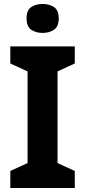

<svg xmlns="http://www.w3.org/2000/svg" viewBox="-20 -948 429 968"><path d="M357 0H32V-86L119 -126V-588L32 -628V-714H357V-628L270 -588V-126L357 -86ZM195 -928Q228 -928 252 -912.5Q276 -897 276 -855Q276 -814 252 -798Q228 -782 195 -782Q161 -782 137.5 -798Q114 -814 114 -855Q114 -897 137.5 -912.5Q161 -928 195 -928Z"/></svg>

Font: Noto Sans Telugu
Style: Regular
Weight: 400
Designer: Jelle Bosma - Monotype Design Team
Foundry: Monotype Imaging Inc.
Version: Version 2.003